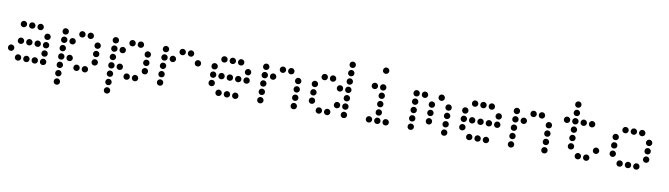

<svg xmlns="http://www.w3.org/2000/svg" viewBox="-40 -1382 7880 2263"><g transform="rotate(10 3900.0 -250.5)"><path d="M149 -488Q134 -488 123.5 -477Q113 -466 113 -451V-449Q113 -434 123.5 -423.5Q134 -413 149 -413H151Q166 -413 177 -423.5Q188 -434 188 -449V-451Q188 -466 177 -477Q166 -488 151 -488ZM249 -488Q234 -488 223.5 -477Q213 -466 213 -451V-449Q213 -434 223.5 -423.5Q234 -413 249 -413H251Q266 -413 277 -423.5Q288 -434 288 -449V-451Q288 -466 277 -477Q266 -488 251 -488ZM349 -488Q334 -488 323.5 -477Q313 -466 313 -451V-449Q313 -434 323.5 -423.5Q334 -413 349 -413H351Q366 -413 377 -423.5Q388 -434 388 -449V-451Q388 -466 377 -477Q366 -488 351 -488ZM449 -388Q434 -388 423.5 -377Q413 -366 413 -351V-349Q413 -334 423.5 -323.5Q434 -313 449 -313H451Q466 -313 477 -323.5Q488 -334 488 -349V-351Q488 -366 477 -377Q466 -388 451 -388ZM149 -288Q134 -288 123.5 -277Q113 -266 113 -251V-249Q113 -234 123.5 -223.5Q134 -213 149 -213H151Q166 -213 177 -223.5Q188 -234 188 -249V-251Q188 -266 177 -277Q166 -288 151 -288ZM249 -288Q234 -288 223.5 -277Q213 -266 213 -251V-249Q213 -234 223.5 -223.5Q234 -213 249 -213H251Q266 -213 277 -223.5Q288 -234 288 -249V-251Q288 -266 277 -277Q266 -288 251 -288ZM349 -288Q334 -288 323.5 -277Q313 -266 313 -251V-249Q313 -234 323.5 -223.5Q334 -213 349 -213H351Q366 -213 377 -223.5Q388 -234 388 -249V-251Q388 -266 377 -277Q366 -288 351 -288ZM449 -288Q434 -288 423.5 -277Q413 -266 413 -251V-249Q413 -234 423.5 -223.5Q434 -213 449 -213H451Q466 -213 477 -223.5Q488 -234 488 -249V-251Q488 -266 477 -277Q466 -288 451 -288ZM49 -188Q34 -188 23.5 -177Q13 -166 13 -151V-149Q13 -134 23.5 -123.5Q34 -113 49 -113H51Q66 -113 77 -123.5Q88 -134 88 -149V-151Q88 -166 77 -177Q66 -188 51 -188ZM449 -188Q434 -188 423.5 -177Q413 -166 413 -151V-149Q413 -134 423.5 -123.5Q434 -113 449 -113H451Q466 -113 477 -123.5Q488 -134 488 -149V-151Q488 -166 477 -177Q466 -188 451 -188ZM149 -88Q134 -88 123.5 -77Q113 -66 113 -51V-49Q113 -34 123.5 -23.5Q134 -13 149 -13H151Q166 -13 177 -23.5Q188 -34 188 -49V-51Q188 -66 177 -77Q166 -88 151 -88ZM249 -88Q234 -88 223.5 -77Q213 -66 213 -51V-49Q213 -34 223.5 -23.5Q234 -13 249 -13H251Q266 -13 277 -23.5Q288 -34 288 -49V-51Q288 -66 277 -77Q266 -88 251 -88ZM349 -88Q334 -88 323.5 -77Q313 -66 313 -51V-49Q313 -34 323.5 -23.5Q334 -13 349 -13H351Q366 -13 377 -23.5Q388 -34 388 -49V-51Q388 -66 377 -77Q366 -88 351 -88ZM449 -88Q434 -88 423.5 -77Q413 -66 413 -51V-49Q413 -34 423.5 -23.5Q434 -13 449 -13H451Q466 -13 477 -23.5Q488 -34 488 -49V-51Q488 -66 477 -77Q466 -88 451 -88Z M649 -488Q634 -488 623.5 -477Q613 -466 613 -451V-449Q613 -434 623.5 -423.5Q634 -413 649 -413H651Q666 -413 677 -423.5Q688 -434 688 -449V-451Q688 -466 677 -477Q666 -488 651 -488ZM849 -488Q834 -488 823.5 -477Q813 -466 813 -451V-449Q813 -434 823.5 -423.5Q834 -413 849 -413H851Q866 -413 877 -423.5Q888 -434 888 -449V-451Q888 -466 877 -477Q866 -488 851 -488ZM949 -488Q934 -488 923.5 -477Q913 -466 913 -451V-449Q913 -434 923.5 -423.5Q934 -413 949 -413H951Q966 -413 977 -423.5Q988 -434 988 -449V-451Q988 -466 977 -477Q966 -488 951 -488ZM649 -388Q634 -388 623.5 -377Q613 -366 613 -351V-349Q613 -334 623.5 -323.5Q634 -313 649 -313H651Q666 -313 677 -323.5Q688 -334 688 -349V-351Q688 -366 677 -377Q666 -388 651 -388ZM749 -388Q734 -388 723.5 -377Q713 -366 713 -351V-349Q713 -334 723.5 -323.5Q734 -313 749 -313H751Q766 -313 777 -323.5Q788 -334 788 -349V-351Q788 -366 777 -377Q766 -388 751 -388ZM1049 -388Q1034 -388 1023.5 -377Q1013 -366 1013 -351V-349Q1013 -334 1023.5 -323.5Q1034 -313 1049 -313H1051Q1066 -313 1077 -323.5Q1088 -334 1088 -349V-351Q1088 -366 1077 -377Q1066 -388 1051 -388ZM649 -288Q634 -288 623.5 -277Q613 -266 613 -251V-249Q613 -234 623.5 -223.5Q634 -213 649 -213H651Q666 -213 677 -223.5Q688 -234 688 -249V-251Q688 -266 677 -277Q666 -288 651 -288ZM1049 -288Q1034 -288 1023.5 -277Q1013 -266 1013 -251V-249Q1013 -234 1023.5 -223.5Q1034 -213 1049 -213H1051Q1066 -213 1077 -223.5Q1088 -234 1088 -249V-251Q1088 -266 1077 -277Q1066 -288 1051 -288ZM649 -188Q634 -188 623.5 -177Q613 -166 613 -151V-149Q613 -134 623.5 -123.5Q634 -113 649 -113H651Q666 -113 677 -123.5Q688 -134 688 -149V-151Q688 -166 677 -177Q666 -188 651 -188ZM749 -188Q734 -188 723.5 -177Q713 -166 713 -151V-149Q713 -134 723.5 -123.5Q734 -113 749 -113H751Q766 -113 777 -123.5Q788 -134 788 -149V-151Q788 -166 777 -177Q766 -188 751 -188ZM1049 -188Q1034 -188 1023.5 -177Q1013 -166 1013 -151V-149Q1013 -134 1023.5 -123.5Q1034 -113 1049 -113H1051Q1066 -113 1077 -123.5Q1088 -134 1088 -149V-151Q1088 -166 1077 -177Q1066 -188 1051 -188ZM649 -88Q634 -88 623.5 -77Q613 -66 613 -51V-49Q613 -34 623.5 -23.5Q634 -13 649 -13H651Q666 -13 677 -23.5Q688 -34 688 -49V-51Q688 -66 677 -77Q666 -88 651 -88ZM849 -88Q834 -88 823.5 -77Q813 -66 813 -51V-49Q813 -34 823.5 -23.5Q834 -13 849 -13H851Q866 -13 877 -23.5Q888 -34 888 -49V-51Q888 -66 877 -77Q866 -88 851 -88ZM949 -88Q934 -88 923.5 -77Q913 -66 913 -51V-49Q913 -34 923.5 -23.5Q934 -13 949 -13H951Q966 -13 977 -23.5Q988 -34 988 -49V-51Q988 -66 977 -77Q966 -88 951 -88ZM649 12Q634 12 623.5 23Q613 34 613 49V51Q613 66 623.5 76.5Q634 87 649 87H651Q666 87 677 76.5Q688 66 688 51V49Q688 34 677 23Q666 12 651 12ZM649 112Q634 112 623.5 123Q613 134 613 149V151Q613 166 623.5 176.5Q634 187 649 187H651Q666 187 677 176.5Q688 166 688 151V149Q688 134 677 123Q666 112 651 112Z M1249 -488Q1234 -488 1223.5 -477Q1213 -466 1213 -451V-449Q1213 -434 1223.5 -423.5Q1234 -413 1249 -413H1251Q1266 -413 1277 -423.5Q1288 -434 1288 -449V-451Q1288 -466 1277 -477Q1266 -488 1251 -488ZM1449 -488Q1434 -488 1423.5 -477Q1413 -466 1413 -451V-449Q1413 -434 1423.5 -423.5Q1434 -413 1449 -413H1451Q1466 -413 1477 -423.5Q1488 -434 1488 -449V-451Q1488 -466 1477 -477Q1466 -488 1451 -488ZM1549 -488Q1534 -488 1523.5 -477Q1513 -466 1513 -451V-449Q1513 -434 1523.5 -423.5Q1534 -413 1549 -413H1551Q1566 -413 1577 -423.5Q1588 -434 1588 -449V-451Q1588 -466 1577 -477Q1566 -488 1551 -488ZM1249 -388Q1234 -388 1223.5 -377Q1213 -366 1213 -351V-349Q1213 -334 1223.5 -323.5Q1234 -313 1249 -313H1251Q1266 -313 1277 -323.5Q1288 -334 1288 -349V-351Q1288 -366 1277 -377Q1266 -388 1251 -388ZM1349 -388Q1334 -388 1323.5 -377Q1313 -366 1313 -351V-349Q1313 -334 1323.5 -323.5Q1334 -313 1349 -313H1351Q1366 -313 1377 -323.5Q1388 -334 1388 -349V-351Q1388 -366 1377 -377Q1366 -388 1351 -388ZM1649 -388Q1634 -388 1623.5 -377Q1613 -366 1613 -351V-349Q1613 -334 1623.5 -323.5Q1634 -313 1649 -313H1651Q1666 -313 1677 -323.5Q1688 -334 1688 -349V-351Q1688 -366 1677 -377Q1666 -388 1651 -388ZM1249 -288Q1234 -288 1223.5 -277Q1213 -266 1213 -251V-249Q1213 -234 1223.5 -223.5Q1234 -213 1249 -213H1251Q1266 -213 1277 -223.5Q1288 -234 1288 -249V-251Q1288 -266 1277 -277Q1266 -288 1251 -288ZM1649 -288Q1634 -288 1623.5 -277Q1613 -266 1613 -251V-249Q1613 -234 1623.5 -223.5Q1634 -213 1649 -213H1651Q1666 -213 1677 -223.5Q1688 -234 1688 -249V-251Q1688 -266 1677 -277Q1666 -288 1651 -288ZM1249 -188Q1234 -188 1223.5 -177Q1213 -166 1213 -151V-149Q1213 -134 1223.5 -123.5Q1234 -113 1249 -113H1251Q1266 -113 1277 -123.5Q1288 -134 1288 -149V-151Q1288 -166 1277 -177Q1266 -188 1251 -188ZM1349 -188Q1334 -188 1323.5 -177Q1313 -166 1313 -151V-149Q1313 -134 1323.5 -123.5Q1334 -113 1349 -113H1351Q1366 -113 1377 -123.5Q1388 -134 1388 -149V-151Q1388 -166 1377 -177Q1366 -188 1351 -188ZM1649 -188Q1634 -188 1623.5 -177Q1613 -166 1613 -151V-149Q1613 -134 1623.5 -123.5Q1634 -113 1649 -113H1651Q1666 -113 1677 -123.5Q1688 -134 1688 -149V-151Q1688 -166 1677 -177Q1666 -188 1651 -188ZM1249 -88Q1234 -88 1223.5 -77Q1213 -66 1213 -51V-49Q1213 -34 1223.5 -23.5Q1234 -13 1249 -13H1251Q1266 -13 1277 -23.5Q1288 -34 1288 -49V-51Q1288 -66 1277 -77Q1266 -88 1251 -88ZM1449 -88Q1434 -88 1423.5 -77Q1413 -66 1413 -51V-49Q1413 -34 1423.5 -23.5Q1434 -13 1449 -13H1451Q1466 -13 1477 -23.5Q1488 -34 1488 -49V-51Q1488 -66 1477 -77Q1466 -88 1451 -88ZM1549 -88Q1534 -88 1523.5 -77Q1513 -66 1513 -51V-49Q1513 -34 1523.5 -23.5Q1534 -13 1549 -13H1551Q1566 -13 1577 -23.5Q1588 -34 1588 -49V-51Q1588 -66 1577 -77Q1566 -88 1551 -88ZM1249 12Q1234 12 1223.5 23Q1213 34 1213 49V51Q1213 66 1223.5 76.5Q1234 87 1249 87H1251Q1266 87 1277 76.5Q1288 66 1288 51V49Q1288 34 1277 23Q1266 12 1251 12ZM1249 112Q1234 112 1223.5 123Q1213 134 1213 149V151Q1213 166 1223.5 176.5Q1234 187 1249 187H1251Q1266 187 1277 176.5Q1288 166 1288 151V149Q1288 134 1277 123Q1266 112 1251 112Z M1849 -488Q1834 -488 1823.5 -477Q1813 -466 1813 -451V-449Q1813 -434 1823.5 -423.5Q1834 -413 1849 -413H1851Q1866 -413 1877 -423.5Q1888 -434 1888 -449V-451Q1888 -466 1877 -477Q1866 -488 1851 -488ZM2049 -488Q2034 -488 2023.5 -477Q2013 -466 2013 -451V-449Q2013 -434 2023.5 -423.5Q2034 -413 2049 -413H2051Q2066 -413 2077 -423.5Q2088 -434 2088 -449V-451Q2088 -466 2077 -477Q2066 -488 2051 -488ZM2149 -488Q2134 -488 2123.5 -477Q2113 -466 2113 -451V-449Q2113 -434 2123.5 -423.5Q2134 -413 2149 -413H2151Q2166 -413 2177 -423.5Q2188 -434 2188 -449V-451Q2188 -466 2177 -477Q2166 -488 2151 -488ZM1849 -388Q1834 -388 1823.5 -377Q1813 -366 1813 -351V-349Q1813 -334 1823.5 -323.5Q1834 -313 1849 -313H1851Q1866 -313 1877 -323.5Q1888 -334 1888 -349V-351Q1888 -366 1877 -377Q1866 -388 1851 -388ZM1949 -388Q1934 -388 1923.5 -377Q1913 -366 1913 -351V-349Q1913 -334 1923.5 -323.5Q1934 -313 1949 -313H1951Q1966 -313 1977 -323.5Q1988 -334 1988 -349V-351Q1988 -366 1977 -377Q1966 -388 1951 -388ZM2249 -388Q2234 -388 2223.5 -377Q2213 -366 2213 -351V-349Q2213 -334 2223.5 -323.5Q2234 -313 2249 -313H2251Q2266 -313 2277 -323.5Q2288 -334 2288 -349V-351Q2288 -366 2277 -377Q2266 -388 2251 -388ZM1849 -288Q1834 -288 1823.5 -277Q1813 -266 1813 -251V-249Q1813 -234 1823.5 -223.5Q1834 -213 1849 -213H1851Q1866 -213 1877 -223.5Q1888 -234 1888 -249V-251Q1888 -266 1877 -277Q1866 -288 1851 -288ZM1849 -188Q1834 -188 1823.5 -177Q1813 -166 1813 -151V-149Q1813 -134 1823.5 -123.5Q1834 -113 1849 -113H1851Q1866 -113 1877 -123.5Q1888 -134 1888 -149V-151Q1888 -166 1877 -177Q1866 -188 1851 -188ZM1849 -88Q1834 -88 1823.5 -77Q1813 -66 1813 -51V-49Q1813 -34 1823.5 -23.5Q1834 -13 1849 -13H1851Q1866 -13 1877 -23.5Q1888 -34 1888 -49V-51Q1888 -66 1877 -77Q1866 -88 1851 -88Z M2549 -488Q2534 -488 2523.5 -477Q2513 -466 2513 -451V-449Q2513 -434 2523.5 -423.5Q2534 -413 2549 -413H2551Q2566 -413 2577 -423.5Q2588 -434 2588 -449V-451Q2588 -466 2577 -477Q2566 -488 2551 -488ZM2649 -488Q2634 -488 2623.5 -477Q2613 -466 2613 -451V-449Q2613 -434 2623.5 -423.5Q2634 -413 2649 -413H2651Q2666 -413 2677 -423.5Q2688 -434 2688 -449V-451Q2688 -466 2677 -477Q2666 -488 2651 -488ZM2749 -488Q2734 -488 2723.5 -477Q2713 -466 2713 -451V-449Q2713 -434 2723.5 -423.5Q2734 -413 2749 -413H2751Q2766 -413 2777 -423.5Q2788 -434 2788 -449V-451Q2788 -466 2777 -477Q2766 -488 2751 -488ZM2449 -388Q2434 -388 2423.5 -377Q2413 -366 2413 -351V-349Q2413 -334 2423.5 -323.5Q2434 -313 2449 -313H2451Q2466 -313 2477 -323.5Q2488 -334 2488 -349V-351Q2488 -366 2477 -377Q2466 -388 2451 -388ZM2849 -388Q2834 -388 2823.5 -377Q2813 -366 2813 -351V-349Q2813 -334 2823.5 -323.5Q2834 -313 2849 -313H2851Q2866 -313 2877 -323.5Q2888 -334 2888 -349V-351Q2888 -366 2877 -377Q2866 -388 2851 -388ZM2449 -288Q2434 -288 2423.5 -277Q2413 -266 2413 -251V-249Q2413 -234 2423.5 -223.5Q2434 -213 2449 -213H2451Q2466 -213 2477 -223.5Q2488 -234 2488 -249V-251Q2488 -266 2477 -277Q2466 -288 2451 -288ZM2549 -288Q2534 -288 2523.5 -277Q2513 -266 2513 -251V-249Q2513 -234 2523.5 -223.5Q2534 -213 2549 -213H2551Q2566 -213 2577 -223.5Q2588 -234 2588 -249V-251Q2588 -266 2577 -277Q2566 -288 2551 -288ZM2649 -288Q2634 -288 2623.5 -277Q2613 -266 2613 -251V-249Q2613 -234 2623.5 -223.5Q2634 -213 2649 -213H2651Q2666 -213 2677 -223.5Q2688 -234 2688 -249V-251Q2688 -266 2677 -277Q2666 -288 2651 -288ZM2749 -288Q2734 -288 2723.5 -277Q2713 -266 2713 -251V-249Q2713 -234 2723.5 -223.5Q2734 -213 2749 -213H2751Q2766 -213 2777 -223.5Q2788 -234 2788 -249V-251Q2788 -266 2777 -277Q2766 -288 2751 -288ZM2849 -288Q2834 -288 2823.5 -277Q2813 -266 2813 -251V-249Q2813 -234 2823.5 -223.5Q2834 -213 2849 -213H2851Q2866 -213 2877 -223.5Q2888 -234 2888 -249V-251Q2888 -266 2877 -277Q2866 -288 2851 -288ZM2449 -188Q2434 -188 2423.5 -177Q2413 -166 2413 -151V-149Q2413 -134 2423.5 -123.5Q2434 -113 2449 -113H2451Q2466 -113 2477 -123.5Q2488 -134 2488 -149V-151Q2488 -166 2477 -177Q2466 -188 2451 -188ZM2549 -88Q2534 -88 2523.5 -77Q2513 -66 2513 -51V-49Q2513 -34 2523.5 -23.5Q2534 -13 2549 -13H2551Q2566 -13 2577 -23.5Q2588 -34 2588 -49V-51Q2588 -66 2577 -77Q2566 -88 2551 -88ZM2649 -88Q2634 -88 2623.5 -77Q2613 -66 2613 -51V-49Q2613 -34 2623.5 -23.5Q2634 -13 2649 -13H2651Q2666 -13 2677 -23.5Q2688 -34 2688 -49V-51Q2688 -66 2677 -77Q2666 -88 2651 -88ZM2749 -88Q2734 -88 2723.5 -77Q2713 -66 2713 -51V-49Q2713 -34 2723.5 -23.5Q2734 -13 2749 -13H2751Q2766 -13 2777 -23.5Q2788 -34 2788 -49V-51Q2788 -66 2777 -77Q2766 -88 2751 -88Z M3049 -488Q3034 -488 3023.5 -477Q3013 -466 3013 -451V-449Q3013 -434 3023.5 -423.5Q3034 -413 3049 -413H3051Q3066 -413 3077 -423.5Q3088 -434 3088 -449V-451Q3088 -466 3077 -477Q3066 -488 3051 -488ZM3249 -488Q3234 -488 3223.5 -477Q3213 -466 3213 -451V-449Q3213 -434 3223.5 -423.5Q3234 -413 3249 -413H3251Q3266 -413 3277 -423.5Q3288 -434 3288 -449V-451Q3288 -466 3277 -477Q3266 -488 3251 -488ZM3349 -488Q3334 -488 3323.5 -477Q3313 -466 3313 -451V-449Q3313 -434 3323.5 -423.5Q3334 -413 3349 -413H3351Q3366 -413 3377 -423.5Q3388 -434 3388 -449V-451Q3388 -466 3377 -477Q3366 -488 3351 -488ZM3049 -388Q3034 -388 3023.5 -377Q3013 -366 3013 -351V-349Q3013 -334 3023.5 -323.5Q3034 -313 3049 -313H3051Q3066 -313 3077 -323.5Q3088 -334 3088 -349V-351Q3088 -366 3077 -377Q3066 -388 3051 -388ZM3149 -388Q3134 -388 3123.5 -377Q3113 -366 3113 -351V-349Q3113 -334 3123.5 -323.5Q3134 -313 3149 -313H3151Q3166 -313 3177 -323.5Q3188 -334 3188 -349V-351Q3188 -366 3177 -377Q3166 -388 3151 -388ZM3449 -388Q3434 -388 3423.5 -377Q3413 -366 3413 -351V-349Q3413 -334 3423.5 -323.5Q3434 -313 3449 -313H3451Q3466 -313 3477 -323.5Q3488 -334 3488 -349V-351Q3488 -366 3477 -377Q3466 -388 3451 -388ZM3049 -288Q3034 -288 3023.5 -277Q3013 -266 3013 -251V-249Q3013 -234 3023.5 -223.5Q3034 -213 3049 -213H3051Q3066 -213 3077 -223.5Q3088 -234 3088 -249V-251Q3088 -266 3077 -277Q3066 -288 3051 -288ZM3449 -288Q3434 -288 3423.5 -277Q3413 -266 3413 -251V-249Q3413 -234 3423.5 -223.5Q3434 -213 3449 -213H3451Q3466 -213 3477 -223.5Q3488 -234 3488 -249V-251Q3488 -266 3477 -277Q3466 -288 3451 -288ZM3049 -188Q3034 -188 3023.5 -177Q3013 -166 3013 -151V-149Q3013 -134 3023.5 -123.5Q3034 -113 3049 -113H3051Q3066 -113 3077 -123.5Q3088 -134 3088 -149V-151Q3088 -166 3077 -177Q3066 -188 3051 -188ZM3449 -188Q3434 -188 3423.5 -177Q3413 -166 3413 -151V-149Q3413 -134 3423.5 -123.5Q3434 -113 3449 -113H3451Q3466 -113 3477 -123.5Q3488 -134 3488 -149V-151Q3488 -166 3477 -177Q3466 -188 3451 -188ZM3049 -88Q3034 -88 3023.5 -77Q3013 -66 3013 -51V-49Q3013 -34 3023.5 -23.5Q3034 -13 3049 -13H3051Q3066 -13 3077 -23.5Q3088 -34 3088 -49V-51Q3088 -66 3077 -77Q3066 -88 3051 -88ZM3449 -88Q3434 -88 3423.5 -77Q3413 -66 3413 -51V-49Q3413 -34 3423.5 -23.5Q3434 -13 3449 -13H3451Q3466 -13 3477 -23.5Q3488 -34 3488 -49V-51Q3488 -66 3477 -77Q3466 -88 3451 -88Z M4049 -688Q4034 -688 4023.5 -677Q4013 -666 4013 -651V-649Q4013 -634 4023.5 -623.5Q4034 -613 4049 -613H4051Q4066 -613 4077 -623.5Q4088 -634 4088 -649V-651Q4088 -666 4077 -677Q4066 -688 4051 -688ZM4049 -588Q4034 -588 4023.5 -577Q4013 -566 4013 -551V-549Q4013 -534 4023.5 -523.5Q4034 -513 4049 -513H4051Q4066 -513 4077 -523.5Q4088 -534 4088 -549V-551Q4088 -566 4077 -577Q4066 -588 4051 -588ZM3749 -488Q3734 -488 3723.5 -477Q3713 -466 3713 -451V-449Q3713 -434 3723.5 -423.5Q3734 -413 3749 -413H3751Q3766 -413 3777 -423.5Q3788 -434 3788 -449V-451Q3788 -466 3777 -477Q3766 -488 3751 -488ZM3849 -488Q3834 -488 3823.5 -477Q3813 -466 3813 -451V-449Q3813 -434 3823.5 -423.5Q3834 -413 3849 -413H3851Q3866 -413 3877 -423.5Q3888 -434 3888 -449V-451Q3888 -466 3877 -477Q3866 -488 3851 -488ZM4049 -488Q4034 -488 4023.5 -477Q4013 -466 4013 -451V-449Q4013 -434 4023.5 -423.5Q4034 -413 4049 -413H4051Q4066 -413 4077 -423.5Q4088 -434 4088 -449V-451Q4088 -466 4077 -477Q4066 -488 4051 -488ZM3649 -388Q3634 -388 3623.5 -377Q3613 -366 3613 -351V-349Q3613 -334 3623.5 -323.5Q3634 -313 3649 -313H3651Q3666 -313 3677 -323.5Q3688 -334 3688 -349V-351Q3688 -366 3677 -377Q3666 -388 3651 -388ZM3949 -388Q3934 -388 3923.5 -377Q3913 -366 3913 -351V-349Q3913 -334 3923.5 -323.5Q3934 -313 3949 -313H3951Q3966 -313 3977 -323.5Q3988 -334 3988 -349V-351Q3988 -366 3977 -377Q3966 -388 3951 -388ZM4049 -388Q4034 -388 4023.5 -377Q4013 -366 4013 -351V-349Q4013 -334 4023.5 -323.5Q4034 -313 4049 -313H4051Q4066 -313 4077 -323.5Q4088 -334 4088 -349V-351Q4088 -366 4077 -377Q4066 -388 4051 -388ZM3649 -288Q3634 -288 3623.5 -277Q3613 -266 3613 -251V-249Q3613 -234 3623.5 -223.5Q3634 -213 3649 -213H3651Q3666 -213 3677 -223.5Q3688 -234 3688 -249V-251Q3688 -266 3677 -277Q3666 -288 3651 -288ZM4049 -288Q4034 -288 4023.5 -277Q4013 -266 4013 -251V-249Q4013 -234 4023.5 -223.5Q4034 -213 4049 -213H4051Q4066 -213 4077 -223.5Q4088 -234 4088 -249V-251Q4088 -266 4077 -277Q4066 -288 4051 -288ZM3649 -188Q3634 -188 3623.5 -177Q3613 -166 3613 -151V-149Q3613 -134 3623.5 -123.5Q3634 -113 3649 -113H3651Q3666 -113 3677 -123.5Q3688 -134 3688 -149V-151Q3688 -166 3677 -177Q3666 -188 3651 -188ZM3949 -188Q3934 -188 3923.5 -177Q3913 -166 3913 -151V-149Q3913 -134 3923.5 -123.5Q3934 -113 3949 -113H3951Q3966 -113 3977 -123.5Q3988 -134 3988 -149V-151Q3988 -166 3977 -177Q3966 -188 3951 -188ZM4049 -188Q4034 -188 4023.5 -177Q4013 -166 4013 -151V-149Q4013 -134 4023.5 -123.5Q4034 -113 4049 -113H4051Q4066 -113 4077 -123.5Q4088 -134 4088 -149V-151Q4088 -166 4077 -177Q4066 -188 4051 -188ZM3749 -88Q3734 -88 3723.5 -77Q3713 -66 3713 -51V-49Q3713 -34 3723.5 -23.5Q3734 -13 3749 -13H3751Q3766 -13 3777 -23.5Q3788 -34 3788 -49V-51Q3788 -66 3777 -77Q3766 -88 3751 -88ZM3849 -88Q3834 -88 3823.5 -77Q3813 -66 3813 -51V-49Q3813 -34 3823.5 -23.5Q3834 -13 3849 -13H3851Q3866 -13 3877 -23.5Q3888 -34 3888 -49V-51Q3888 -66 3877 -77Q3866 -88 3851 -88ZM4049 -88Q4034 -88 4023.5 -77Q4013 -66 4013 -51V-49Q4013 -34 4023.5 -23.5Q4034 -13 4049 -13H4051Q4066 -13 4077 -23.5Q4088 -34 4088 -49V-51Q4088 -66 4077 -77Q4066 -88 4051 -88Z M4449 -688Q4434 -688 4423.5 -677Q4413 -666 4413 -651V-649Q4413 -634 4423.5 -623.5Q4434 -613 4449 -613H4451Q4466 -613 4477 -623.5Q4488 -634 4488 -649V-651Q4488 -666 4477 -677Q4466 -688 4451 -688ZM4349 -488Q4334 -488 4323.5 -477Q4313 -466 4313 -451V-449Q4313 -434 4323.5 -423.5Q4334 -413 4349 -413H4351Q4366 -413 4377 -423.5Q4388 -434 4388 -449V-451Q4388 -466 4377 -477Q4366 -488 4351 -488ZM4449 -488Q4434 -488 4423.5 -477Q4413 -466 4413 -451V-449Q4413 -434 4423.5 -423.5Q4434 -413 4449 -413H4451Q4466 -413 4477 -423.5Q4488 -434 4488 -449V-451Q4488 -466 4477 -477Q4466 -488 4451 -488ZM4449 -388Q4434 -388 4423.5 -377Q4413 -366 4413 -351V-349Q4413 -334 4423.5 -323.5Q4434 -313 4449 -313H4451Q4466 -313 4477 -323.5Q4488 -334 4488 -349V-351Q4488 -366 4477 -377Q4466 -388 4451 -388ZM4449 -288Q4434 -288 4423.5 -277Q4413 -266 4413 -251V-249Q4413 -234 4423.5 -223.5Q4434 -213 4449 -213H4451Q4466 -213 4477 -223.5Q4488 -234 4488 -249V-251Q4488 -266 4477 -277Q4466 -288 4451 -288ZM4449 -188Q4434 -188 4423.5 -177Q4413 -166 4413 -151V-149Q4413 -134 4423.5 -123.5Q4434 -113 4449 -113H4451Q4466 -113 4477 -123.5Q4488 -134 4488 -149V-151Q4488 -166 4477 -177Q4466 -188 4451 -188ZM4349 -88Q4334 -88 4323.5 -77Q4313 -66 4313 -51V-49Q4313 -34 4323.5 -23.5Q4334 -13 4349 -13H4351Q4366 -13 4377 -23.5Q4388 -34 4388 -49V-51Q4388 -66 4377 -77Q4366 -88 4351 -88ZM4449 -88Q4434 -88 4423.5 -77Q4413 -66 4413 -51V-49Q4413 -34 4423.5 -23.5Q4434 -13 4449 -13H4451Q4466 -13 4477 -23.5Q4488 -34 4488 -49V-51Q4488 -66 4477 -77Q4466 -88 4451 -88ZM4549 -88Q4534 -88 4523.5 -77Q4513 -66 4513 -51V-49Q4513 -34 4523.5 -23.5Q4534 -13 4549 -13H4551Q4566 -13 4577 -23.5Q4588 -34 4588 -49V-51Q4588 -66 4577 -77Q4566 -88 4551 -88Z M4849 -488Q4834 -488 4823.5 -477Q4813 -466 4813 -451V-449Q4813 -434 4823.5 -423.5Q4834 -413 4849 -413H4851Q4866 -413 4877 -423.5Q4888 -434 4888 -449V-451Q4888 -466 4877 -477Q4866 -488 4851 -488ZM4949 -488Q4934 -488 4923.5 -477Q4913 -466 4913 -451V-449Q4913 -434 4923.5 -423.5Q4934 -413 4949 -413H4951Q4966 -413 4977 -423.5Q4988 -434 4988 -449V-451Q4988 -466 4977 -477Q4966 -488 4951 -488ZM5149 -488Q5134 -488 5123.5 -477Q5113 -466 5113 -451V-449Q5113 -434 5123.5 -423.5Q5134 -413 5149 -413H5151Q5166 -413 5177 -423.5Q5188 -434 5188 -449V-451Q5188 -466 5177 -477Q5166 -488 5151 -488ZM4849 -388Q4834 -388 4823.5 -377Q4813 -366 4813 -351V-349Q4813 -334 4823.5 -323.5Q4834 -313 4849 -313H4851Q4866 -313 4877 -323.5Q4888 -334 4888 -349V-351Q4888 -366 4877 -377Q4866 -388 4851 -388ZM5049 -388Q5034 -388 5023.5 -377Q5013 -366 5013 -351V-349Q5013 -334 5023.5 -323.5Q5034 -313 5049 -313H5051Q5066 -313 5077 -323.5Q5088 -334 5088 -349V-351Q5088 -366 5077 -377Q5066 -388 5051 -388ZM5249 -388Q5234 -388 5223.5 -377Q5213 -366 5213 -351V-349Q5213 -334 5223.5 -323.5Q5234 -313 5249 -313H5251Q5266 -313 5277 -323.5Q5288 -334 5288 -349V-351Q5288 -366 5277 -377Q5266 -388 5251 -388ZM4849 -288Q4834 -288 4823.5 -277Q4813 -266 4813 -251V-249Q4813 -234 4823.5 -223.5Q4834 -213 4849 -213H4851Q4866 -213 4877 -223.5Q4888 -234 4888 -249V-251Q4888 -266 4877 -277Q4866 -288 4851 -288ZM5049 -288Q5034 -288 5023.5 -277Q5013 -266 5013 -251V-249Q5013 -234 5023.5 -223.5Q5034 -213 5049 -213H5051Q5066 -213 5077 -223.5Q5088 -234 5088 -249V-251Q5088 -266 5077 -277Q5066 -288 5051 -288ZM5249 -288Q5234 -288 5223.5 -277Q5213 -266 5213 -251V-249Q5213 -234 5223.5 -223.5Q5234 -213 5249 -213H5251Q5266 -213 5277 -223.5Q5288 -234 5288 -249V-251Q5288 -266 5277 -277Q5266 -288 5251 -288ZM4849 -188Q4834 -188 4823.5 -177Q4813 -166 4813 -151V-149Q4813 -134 4823.5 -123.5Q4834 -113 4849 -113H4851Q4866 -113 4877 -123.5Q4888 -134 4888 -149V-151Q4888 -166 4877 -177Q4866 -188 4851 -188ZM5049 -188Q5034 -188 5023.5 -177Q5013 -166 5013 -151V-149Q5013 -134 5023.5 -123.5Q5034 -113 5049 -113H5051Q5066 -113 5077 -123.5Q5088 -134 5088 -149V-151Q5088 -166 5077 -177Q5066 -188 5051 -188ZM5249 -188Q5234 -188 5223.5 -177Q5213 -166 5213 -151V-149Q5213 -134 5223.5 -123.5Q5234 -113 5249 -113H5251Q5266 -113 5277 -123.5Q5288 -134 5288 -149V-151Q5288 -166 5277 -177Q5266 -188 5251 -188ZM4849 -88Q4834 -88 4823.5 -77Q4813 -66 4813 -51V-49Q4813 -34 4823.5 -23.5Q4834 -13 4849 -13H4851Q4866 -13 4877 -23.5Q4888 -34 4888 -49V-51Q4888 -66 4877 -77Q4866 -88 4851 -88ZM5249 -88Q5234 -88 5223.5 -77Q5213 -66 5213 -51V-49Q5213 -34 5223.5 -23.5Q5234 -13 5249 -13H5251Q5266 -13 5277 -23.5Q5288 -34 5288 -49V-51Q5288 -66 5277 -77Q5266 -88 5251 -88Z M5549 -488Q5534 -488 5523.5 -477Q5513 -466 5513 -451V-449Q5513 -434 5523.5 -423.5Q5534 -413 5549 -413H5551Q5566 -413 5577 -423.5Q5588 -434 5588 -449V-451Q5588 -466 5577 -477Q5566 -488 5551 -488ZM5649 -488Q5634 -488 5623.5 -477Q5613 -466 5613 -451V-449Q5613 -434 5623.5 -423.5Q5634 -413 5649 -413H5651Q5666 -413 5677 -423.5Q5688 -434 5688 -449V-451Q5688 -466 5677 -477Q5666 -488 5651 -488ZM5749 -488Q5734 -488 5723.5 -477Q5713 -466 5713 -451V-449Q5713 -434 5723.5 -423.5Q5734 -413 5749 -413H5751Q5766 -413 5777 -423.5Q5788 -434 5788 -449V-451Q5788 -466 5777 -477Q5766 -488 5751 -488ZM5449 -388Q5434 -388 5423.5 -377Q5413 -366 5413 -351V-349Q5413 -334 5423.5 -323.5Q5434 -313 5449 -313H5451Q5466 -313 5477 -323.5Q5488 -334 5488 -349V-351Q5488 -366 5477 -377Q5466 -388 5451 -388ZM5849 -388Q5834 -388 5823.5 -377Q5813 -366 5813 -351V-349Q5813 -334 5823.5 -323.5Q5834 -313 5849 -313H5851Q5866 -313 5877 -323.5Q5888 -334 5888 -349V-351Q5888 -366 5877 -377Q5866 -388 5851 -388ZM5449 -288Q5434 -288 5423.5 -277Q5413 -266 5413 -251V-249Q5413 -234 5423.5 -223.5Q5434 -213 5449 -213H5451Q5466 -213 5477 -223.5Q5488 -234 5488 -249V-251Q5488 -266 5477 -277Q5466 -288 5451 -288ZM5549 -288Q5534 -288 5523.5 -277Q5513 -266 5513 -251V-249Q5513 -234 5523.5 -223.5Q5534 -213 5549 -213H5551Q5566 -213 5577 -223.5Q5588 -234 5588 -249V-251Q5588 -266 5577 -277Q5566 -288 5551 -288ZM5649 -288Q5634 -288 5623.5 -277Q5613 -266 5613 -251V-249Q5613 -234 5623.5 -223.5Q5634 -213 5649 -213H5651Q5666 -213 5677 -223.5Q5688 -234 5688 -249V-251Q5688 -266 5677 -277Q5666 -288 5651 -288ZM5749 -288Q5734 -288 5723.5 -277Q5713 -266 5713 -251V-249Q5713 -234 5723.5 -223.5Q5734 -213 5749 -213H5751Q5766 -213 5777 -223.5Q5788 -234 5788 -249V-251Q5788 -266 5777 -277Q5766 -288 5751 -288ZM5849 -288Q5834 -288 5823.5 -277Q5813 -266 5813 -251V-249Q5813 -234 5823.5 -223.5Q5834 -213 5849 -213H5851Q5866 -213 5877 -223.5Q5888 -234 5888 -249V-251Q5888 -266 5877 -277Q5866 -288 5851 -288ZM5449 -188Q5434 -188 5423.5 -177Q5413 -166 5413 -151V-149Q5413 -134 5423.5 -123.5Q5434 -113 5449 -113H5451Q5466 -113 5477 -123.5Q5488 -134 5488 -149V-151Q5488 -166 5477 -177Q5466 -188 5451 -188ZM5549 -88Q5534 -88 5523.5 -77Q5513 -66 5513 -51V-49Q5513 -34 5523.5 -23.5Q5534 -13 5549 -13H5551Q5566 -13 5577 -23.5Q5588 -34 5588 -49V-51Q5588 -66 5577 -77Q5566 -88 5551 -88ZM5649 -88Q5634 -88 5623.5 -77Q5613 -66 5613 -51V-49Q5613 -34 5623.5 -23.5Q5634 -13 5649 -13H5651Q5666 -13 5677 -23.5Q5688 -34 5688 -49V-51Q5688 -66 5677 -77Q5666 -88 5651 -88ZM5749 -88Q5734 -88 5723.5 -77Q5713 -66 5713 -51V-49Q5713 -34 5723.5 -23.5Q5734 -13 5749 -13H5751Q5766 -13 5777 -23.5Q5788 -34 5788 -49V-51Q5788 -66 5777 -77Q5766 -88 5751 -88Z M6049 -488Q6034 -488 6023.5 -477Q6013 -466 6013 -451V-449Q6013 -434 6023.5 -423.5Q6034 -413 6049 -413H6051Q6066 -413 6077 -423.5Q6088 -434 6088 -449V-451Q6088 -466 6077 -477Q6066 -488 6051 -488ZM6249 -488Q6234 -488 6223.5 -477Q6213 -466 6213 -451V-449Q6213 -434 6223.5 -423.5Q6234 -413 6249 -413H6251Q6266 -413 6277 -423.5Q6288 -434 6288 -449V-451Q6288 -466 6277 -477Q6266 -488 6251 -488ZM6349 -488Q6334 -488 6323.5 -477Q6313 -466 6313 -451V-449Q6313 -434 6323.5 -423.5Q6334 -413 6349 -413H6351Q6366 -413 6377 -423.5Q6388 -434 6388 -449V-451Q6388 -466 6377 -477Q6366 -488 6351 -488ZM6049 -388Q6034 -388 6023.5 -377Q6013 -366 6013 -351V-349Q6013 -334 6023.5 -323.5Q6034 -313 6049 -313H6051Q6066 -313 6077 -323.5Q6088 -334 6088 -349V-351Q6088 -366 6077 -377Q6066 -388 6051 -388ZM6149 -388Q6134 -388 6123.5 -377Q6113 -366 6113 -351V-349Q6113 -334 6123.5 -323.5Q6134 -313 6149 -313H6151Q6166 -313 6177 -323.5Q6188 -334 6188 -349V-351Q6188 -366 6177 -377Q6166 -388 6151 -388ZM6449 -388Q6434 -388 6423.5 -377Q6413 -366 6413 -351V-349Q6413 -334 6423.5 -323.5Q6434 -313 6449 -313H6451Q6466 -313 6477 -323.5Q6488 -334 6488 -349V-351Q6488 -366 6477 -377Q6466 -388 6451 -388ZM6049 -288Q6034 -288 6023.5 -277Q6013 -266 6013 -251V-249Q6013 -234 6023.5 -223.5Q6034 -213 6049 -213H6051Q6066 -213 6077 -223.5Q6088 -234 6088 -249V-251Q6088 -266 6077 -277Q6066 -288 6051 -288ZM6449 -288Q6434 -288 6423.5 -277Q6413 -266 6413 -251V-249Q6413 -234 6423.5 -223.5Q6434 -213 6449 -213H6451Q6466 -213 6477 -223.5Q6488 -234 6488 -249V-251Q6488 -266 6477 -277Q6466 -288 6451 -288ZM6049 -188Q6034 -188 6023.5 -177Q6013 -166 6013 -151V-149Q6013 -134 6023.5 -123.5Q6034 -113 6049 -113H6051Q6066 -113 6077 -123.5Q6088 -134 6088 -149V-151Q6088 -166 6077 -177Q6066 -188 6051 -188ZM6449 -188Q6434 -188 6423.5 -177Q6413 -166 6413 -151V-149Q6413 -134 6423.5 -123.5Q6434 -113 6449 -113H6451Q6466 -113 6477 -123.5Q6488 -134 6488 -149V-151Q6488 -166 6477 -177Q6466 -188 6451 -188ZM6049 -88Q6034 -88 6023.5 -77Q6013 -66 6013 -51V-49Q6013 -34 6023.5 -23.5Q6034 -13 6049 -13H6051Q6066 -13 6077 -23.5Q6088 -34 6088 -49V-51Q6088 -66 6077 -77Q6066 -88 6051 -88ZM6449 -88Q6434 -88 6423.5 -77Q6413 -66 6413 -51V-49Q6413 -34 6423.5 -23.5Q6434 -13 6449 -13H6451Q6466 -13 6477 -23.5Q6488 -34 6488 -49V-51Q6488 -66 6477 -77Q6466 -88 6451 -88Z M6749 -688Q6734 -688 6723.5 -677Q6713 -666 6713 -651V-649Q6713 -634 6723.5 -623.5Q6734 -613 6749 -613H6751Q6766 -613 6777 -623.5Q6788 -634 6788 -649V-651Q6788 -666 6777 -677Q6766 -688 6751 -688ZM6749 -588Q6734 -588 6723.5 -577Q6713 -566 6713 -551V-549Q6713 -534 6723.5 -523.5Q6734 -513 6749 -513H6751Q6766 -513 6777 -523.5Q6788 -534 6788 -549V-551Q6788 -566 6777 -577Q6766 -588 6751 -588ZM6649 -488Q6634 -488 6623.5 -477Q6613 -466 6613 -451V-449Q6613 -434 6623.5 -423.5Q6634 -413 6649 -413H6651Q6666 -413 6677 -423.5Q6688 -434 6688 -449V-451Q6688 -466 6677 -477Q6666 -488 6651 -488ZM6749 -488Q6734 -488 6723.5 -477Q6713 -466 6713 -451V-449Q6713 -434 6723.5 -423.5Q6734 -413 6749 -413H6751Q6766 -413 6777 -423.5Q6788 -434 6788 -449V-451Q6788 -466 6777 -477Q6766 -488 6751 -488ZM6849 -488Q6834 -488 6823.5 -477Q6813 -466 6813 -451V-449Q6813 -434 6823.5 -423.5Q6834 -413 6849 -413H6851Q6866 -413 6877 -423.5Q6888 -434 6888 -449V-451Q6888 -466 6877 -477Q6866 -488 6851 -488ZM6949 -488Q6934 -488 6923.5 -477Q6913 -466 6913 -451V-449Q6913 -434 6923.5 -423.5Q6934 -413 6949 -413H6951Q6966 -413 6977 -423.5Q6988 -434 6988 -449V-451Q6988 -466 6977 -477Q6966 -488 6951 -488ZM6749 -388Q6734 -388 6723.5 -377Q6713 -366 6713 -351V-349Q6713 -334 6723.5 -323.5Q6734 -313 6749 -313H6751Q6766 -313 6777 -323.5Q6788 -334 6788 -349V-351Q6788 -366 6777 -377Q6766 -388 6751 -388ZM6749 -288Q6734 -288 6723.5 -277Q6713 -266 6713 -251V-249Q6713 -234 6723.5 -223.5Q6734 -213 6749 -213H6751Q6766 -213 6777 -223.5Q6788 -234 6788 -249V-251Q6788 -266 6777 -277Q6766 -288 6751 -288ZM6749 -188Q6734 -188 6723.5 -177Q6713 -166 6713 -151V-149Q6713 -134 6723.5 -123.5Q6734 -113 6749 -113H6751Q6766 -113 6777 -123.5Q6788 -134 6788 -149V-151Q6788 -166 6777 -177Q6766 -188 6751 -188ZM7049 -188Q7034 -188 7023.5 -177Q7013 -166 7013 -151V-149Q7013 -134 7023.5 -123.5Q7034 -113 7049 -113H7051Q7066 -113 7077 -123.5Q7088 -134 7088 -149V-151Q7088 -166 7077 -177Q7066 -188 7051 -188ZM6849 -88Q6834 -88 6823.5 -77Q6813 -66 6813 -51V-49Q6813 -34 6823.5 -23.5Q6834 -13 6849 -13H6851Q6866 -13 6877 -23.5Q6888 -34 6888 -49V-51Q6888 -66 6877 -77Q6866 -88 6851 -88ZM6949 -88Q6934 -88 6923.5 -77Q6913 -66 6913 -51V-49Q6913 -34 6923.5 -23.5Q6934 -13 6949 -13H6951Q6966 -13 6977 -23.5Q6988 -34 6988 -49V-51Q6988 -66 6977 -77Q6966 -88 6951 -88Z M7349 -488Q7334 -488 7323.5 -477Q7313 -466 7313 -451V-449Q7313 -434 7323.5 -423.5Q7334 -413 7349 -413H7351Q7366 -413 7377 -423.5Q7388 -434 7388 -449V-451Q7388 -466 7377 -477Q7366 -488 7351 -488ZM7449 -488Q7434 -488 7423.5 -477Q7413 -466 7413 -451V-449Q7413 -434 7423.5 -423.5Q7434 -413 7449 -413H7451Q7466 -413 7477 -423.5Q7488 -434 7488 -449V-451Q7488 -466 7477 -477Q7466 -488 7451 -488ZM7549 -488Q7534 -488 7523.5 -477Q7513 -466 7513 -451V-449Q7513 -434 7523.5 -423.5Q7534 -413 7549 -413H7551Q7566 -413 7577 -423.5Q7588 -434 7588 -449V-451Q7588 -466 7577 -477Q7566 -488 7551 -488ZM7249 -388Q7234 -388 7223.5 -377Q7213 -366 7213 -351V-349Q7213 -334 7223.5 -323.5Q7234 -313 7249 -313H7251Q7266 -313 7277 -323.5Q7288 -334 7288 -349V-351Q7288 -366 7277 -377Q7266 -388 7251 -388ZM7649 -388Q7634 -388 7623.5 -377Q7613 -366 7613 -351V-349Q7613 -334 7623.5 -323.5Q7634 -313 7649 -313H7651Q7666 -313 7677 -323.5Q7688 -334 7688 -349V-351Q7688 -366 7677 -377Q7666 -388 7651 -388ZM7249 -288Q7234 -288 7223.5 -277Q7213 -266 7213 -251V-249Q7213 -234 7223.5 -223.5Q7234 -213 7249 -213H7251Q7266 -213 7277 -223.5Q7288 -234 7288 -249V-251Q7288 -266 7277 -277Q7266 -288 7251 -288ZM7649 -288Q7634 -288 7623.5 -277Q7613 -266 7613 -251V-249Q7613 -234 7623.5 -223.5Q7634 -213 7649 -213H7651Q7666 -213 7677 -223.5Q7688 -234 7688 -249V-251Q7688 -266 7677 -277Q7666 -288 7651 -288ZM7249 -188Q7234 -188 7223.5 -177Q7213 -166 7213 -151V-149Q7213 -134 7223.5 -123.5Q7234 -113 7249 -113H7251Q7266 -113 7277 -123.5Q7288 -134 7288 -149V-151Q7288 -166 7277 -177Q7266 -188 7251 -188ZM7649 -188Q7634 -188 7623.5 -177Q7613 -166 7613 -151V-149Q7613 -134 7623.5 -123.5Q7634 -113 7649 -113H7651Q7666 -113 7677 -123.5Q7688 -134 7688 -149V-151Q7688 -166 7677 -177Q7666 -188 7651 -188ZM7349 -88Q7334 -88 7323.5 -77Q7313 -66 7313 -51V-49Q7313 -34 7323.5 -23.5Q7334 -13 7349 -13H7351Q7366 -13 7377 -23.5Q7388 -34 7388 -49V-51Q7388 -66 7377 -77Q7366 -88 7351 -88ZM7449 -88Q7434 -88 7423.5 -77Q7413 -66 7413 -51V-49Q7413 -34 7423.5 -23.5Q7434 -13 7449 -13H7451Q7466 -13 7477 -23.5Q7488 -34 7488 -49V-51Q7488 -66 7477 -77Q7466 -88 7451 -88ZM7549 -88Q7534 -88 7523.5 -77Q7513 -66 7513 -51V-49Q7513 -34 7523.5 -23.5Q7534 -13 7549 -13H7551Q7566 -13 7577 -23.5Q7588 -34 7588 -49V-51Q7588 -66 7577 -77Q7566 -88 7551 -88Z"/></g></svg>

Font: Doto Rounded
Style: Bold
Weight: 700
Monospace: yes
Version: Version 1.000